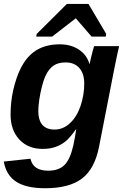

<svg xmlns="http://www.w3.org/2000/svg" viewBox="-23 -767 654 994"><path d="M210.4 207.5Q113.3 207.5 61 173.8Q8.8 140.1 -3.4 69.3L134.8 54.7Q147.9 116.7 226.6 116.7Q280.3 116.7 310.1 87.9Q339.8 59.1 356.4 -13.2Q361.3 -36.6 365.2 -57.9Q369.1 -79.1 371.6 -98.1H370.6Q339.8 -54.7 316.9 -35.6Q293.5 -16.6 264.4 -6.3Q235.4 3.9 197.8 3.9Q122.1 3.9 76.9 -44.9Q31.7 -93.8 31.7 -173.8Q31.7 -206.5 35.2 -238.5Q38.6 -270.5 45.7 -301.5Q52.7 -332.5 63 -362.3Q93.8 -452.6 148.2 -495.1Q202.6 -537.6 286.1 -537.6Q343.8 -537.6 385.3 -510.3Q426.8 -482.9 439.9 -436H440.9Q442.9 -445.8 447.8 -466.8Q452.6 -487.8 457.8 -506.8Q462.9 -525.9 464.4 -528.3H593.8L584.5 -487.8L569.8 -416.5L489.3 -4.9Q466.3 108.9 400.4 158.2Q334.5 207.5 210.4 207.5ZM175.3 -193.4Q175.3 -96.2 259.8 -96.2Q303.2 -96.2 338.9 -128.9Q374.5 -161.6 393.8 -218Q413.1 -274.4 413.1 -335Q413.1 -385.7 387.7 -414.8Q362.3 -443.8 316.4 -443.8Q279.3 -443.8 255.4 -428.2Q231.4 -412.6 214.4 -377.9Q203.1 -354.5 194.3 -320.1Q185.5 -285.6 180.4 -251.5Q175.3 -217.3 175.3 -193.4ZM368.2 -671.4 247.1 -577.6H164.6L167 -591.3L323.2 -746.6H435.1L526.9 -591.3L524.4 -577.6H451.2L370.1 -671.4Z"/></svg>

Font: Arimo
Style: Italic
Weight: 400
Italic angle: -12°
Designer: Steve Matteson
Foundry: Monotype Imaging Inc.
Version: Version 1.33